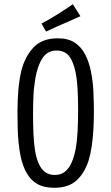

<svg xmlns="http://www.w3.org/2000/svg" viewBox="-20 -887 529 912"><path d="M237 5Q189 5 157.5 -13Q126 -31 107 -64.5Q88 -98 78 -144Q72 -174 68.5 -207.5Q65 -241 64 -279Q63 -317 63 -357Q63 -382 64 -407Q65 -432 67 -456.5Q69 -481 72.5 -504.5Q76 -528 81 -550Q98 -617 138.5 -661Q179 -705 255 -705Q304 -705 335 -684.5Q366 -664 384.5 -628.5Q403 -593 412 -547Q421 -504 423.5 -454.5Q426 -405 426 -355Q426 -311 423.5 -269.5Q421 -228 415.5 -191Q410 -154 400 -122Q381 -64 343 -29.5Q305 5 237 5ZM240 -56Q269 -56 288 -71Q307 -86 319.5 -113.5Q332 -141 339 -178Q346 -216 348.5 -262Q351 -308 351 -360Q351 -404 349.5 -443Q348 -482 344 -514Q336 -576 314.5 -611.5Q293 -647 249 -647Q205 -647 181.5 -610.5Q158 -574 148 -515Q145 -497 142.5 -476.5Q140 -456 139 -434.5Q138 -413 137.5 -390.5Q137 -368 137 -345Q137 -294 139 -249.5Q141 -205 147 -169Q153 -134 164.5 -108.5Q176 -83 194.5 -69.5Q213 -56 240 -56ZM199 -737 177 -775Q194 -784 212.5 -794.5Q231 -805 250 -817Q263 -825 276 -833.5Q289 -842 302 -850.5Q315 -859 326 -867L362 -810Q348 -804 333.5 -797.5Q319 -791 304.5 -784.5Q290 -778 276 -772Q262 -766 248.5 -760Q235 -754 222.5 -748Q210 -742 199 -737Z"/></svg>

Font: Truculenta
Style: Regular
Weight: 400
Designer: Ivan Castro, Eva Sanz & Omnibus-Type Team
Foundry: Omnibus-Type
Version: Version 1.002